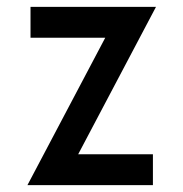

<svg xmlns="http://www.w3.org/2000/svg" viewBox="-20 -540 535 560"><path d="M435 -520H69V-430H287L60 0H426V-90H208Z"/></svg>

Font: Grotesk 02 Mince
Style: Bold
Weight: 400
Designer: Frank Adebiaye, contributions by Jérémy Landes, Ariel Martín Pérez
Foundry: Velvetyne Type Foundry
Version: Version 3.000;Glyphs 3.1.2 (3150)